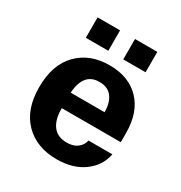

<svg xmlns="http://www.w3.org/2000/svg" viewBox="-163 -797 870 924"><g transform="rotate(30 271.5 -335.0)"><path d="M282.2 9.8Q171.4 9.8 104.2 -57.9Q37.1 -125.5 37.1 -250Q37.1 -374 103.5 -441.9Q169.9 -509.8 278.8 -509.8Q386.7 -509.8 448.2 -445.3Q509.8 -380.9 509.8 -265.1V-215.8H182.1V-210.9Q182.1 -150.9 208 -117.4Q233.9 -84 285.2 -84Q321.3 -84 343.5 -101.1Q365.7 -118.2 371.1 -145H503.9Q490.7 -76.2 431.6 -33.2Q372.6 9.8 282.2 9.8ZM112.8 -566.9V-680.2H237.8V-566.9ZM182.1 -301.8H370.1Q370.1 -354.5 346.7 -385.3Q323.2 -416 276.9 -416Q231.4 -416 208 -386Q184.6 -356 182.1 -301.8ZM320.8 -566.9V-680.2H444.8V-566.9Z"/></g></svg>

Font: TASA Orbiter Text
Style: Bold
Weight: 700
Designer: Weizhong Zhang
Version: Version 1.000;Glyphs 3.1.2 (3151)